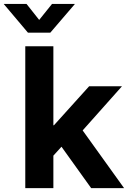

<svg xmlns="http://www.w3.org/2000/svg" viewBox="-76 -965 657 985"><path d="M184.1 -151.4V-322.3H200.7L381.3 -522.5H549.8L315.9 -259.8H282.7ZM53.7 0V-727.5H197.8V0ZM391.6 0 228.5 -227.5 324.2 -329.1 560.5 0ZM60.1 -944.8 125 -862.8 190.9 -944.8H307.6V-943.8L182.1 -797.4H67.4L-56.2 -943.8V-944.8Z"/></svg>

Font: Inter 28pt
Style: Bold
Weight: 700
Designer: Rasmus Andersson
Foundry: rsms
Version: Version 4.001;git-66647c0bb